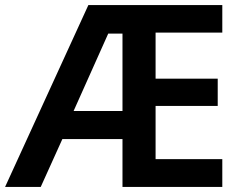

<svg xmlns="http://www.w3.org/2000/svg" viewBox="-23 -734 949 754"><path d="M850 0V-109H588V-318H832V-425H588V-606H850V-714H324L-3 0H137L222 -188H458V0ZM266 -298 402 -602H458V-298Z"/></svg>

Font: Noto Sans Myanmar UI SemiBold
Style: Regular
Weight: 600
Designer: Monotype Design Team
Foundry: Monotype Imaging Inc.
Version: Version 2.103